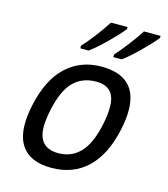

<svg xmlns="http://www.w3.org/2000/svg" viewBox="-113 -835 820 939"><g transform="rotate(15 297.0 -366.0)"><path d="M233.4 15.1Q123.5 15.1 80.1 -52.7Q53.7 -93.3 53.7 -158.7Q53.7 -201.7 64.9 -254.9Q94.2 -392.1 166.7 -459.5Q239.3 -526.9 343.8 -526.9Q527.3 -526.9 527.3 -352.5Q527.3 -309.1 515.6 -254.9Q487.3 -121.6 415.3 -53.2Q343.3 15.1 233.4 15.1ZM249 -63Q314 -63 358.2 -108.4Q402.3 -153.8 423.8 -254.9Q434.6 -304.7 434.6 -346.7Q434.6 -449.2 338.4 -449.2Q267.6 -449.2 223.1 -404.1Q178.7 -358.9 156.7 -254.9Q146.5 -206.5 146.5 -170.4Q146.5 -63 249 -63ZM262.2 -586.4H220.2V-599.6Q241.7 -621.6 275.6 -665.8Q309.6 -710 332.5 -746.6H416.5V-736.3Q391.6 -704.6 343.8 -657.7Q295.9 -610.8 262.2 -586.4ZM429.2 -586.4H387.2V-599.6Q410.2 -624.5 444.1 -668.5Q478 -712.4 499.5 -746.6H583.5V-736.3Q558.6 -704.6 510.7 -657.7Q462.9 -610.8 429.2 -586.4Z"/></g></svg>

Font: Cadman
Style: Italic
Weight: 400
Italic angle: -12°
Designer: Paul James MIller
Foundry: High-Logic / Made with FontCreator
Version: Version 2.114;March 28, 2021;FontCreator 13.0.0.2683 64-bit